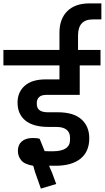

<svg xmlns="http://www.w3.org/2000/svg" viewBox="-40 -991 615 1127"><path d="M166 20 155 -18Q105 -26 85 -49.5Q65 -73 65 -106Q65 -141 88 -161Q111 -181 153 -181Q165 -181 174.5 -180Q184 -179 193 -176L222 -104Q236 -103 248.5 -103Q261 -103 269 -103Q371 -103 371 -170V-184Q371 -213 351 -229.5Q331 -246 289 -246H244Q155 -246 109 -283.5Q63 -321 63 -389Q63 -450 105 -487.5Q147 -525 228 -525H309V-607H-20V-698H309V-799Q309 -880 355 -925.5Q401 -971 484 -971H555V-877H504Q418 -877 418 -782V-698H550V-607H428V-434H231Q203 -434 189.5 -421Q176 -408 176 -387V-380Q176 -332 241 -332H299Q391 -332 437.5 -291Q484 -250 484 -179Q484 -101 432.5 -59.5Q381 -18 285 -18Q276 -18 268.5 -18Q261 -18 252 -19L249 -15L266 24L290 89L200 116Z"/></svg>

Font: IBM Plex Sans Devanagari SemiBold
Style: Regular
Weight: 600
Designer: Mike Abbink, Paul van der Laan, Pieter van Rosmalen, Erin McLaughlin
Foundry: Bold Monday
Version: Version 1.1